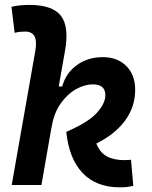

<svg xmlns="http://www.w3.org/2000/svg" viewBox="-20 -763 626 792"><path d="M475.1 9.8Q377 9.8 320.8 -49.3Q264.6 -108.4 253.4 -219.2Q345.2 -258.8 379.9 -297.9Q414.6 -336.9 414.6 -370.6Q414.6 -415 362.8 -415Q329.6 -415 293.9 -395.3Q258.3 -375.5 230.5 -336.4Q202.6 -297.4 192.9 -238.3V-240.2L150.9 0H28.3L125.5 -552.2Q132.8 -594.2 122.3 -613.5Q111.8 -632.8 83 -632.8Q72.3 -632.8 61.5 -631.6Q50.8 -630.4 40.5 -627.4L27.3 -734.9Q45.9 -739.3 64.5 -741Q83 -742.7 101.6 -742.7Q196.3 -742.7 231 -698.2Q265.6 -653.8 248.5 -555.2L222.2 -406.2H236.8Q251 -460.9 296.6 -494.1Q342.3 -527.3 403.8 -527.3Q464.4 -527.3 501 -490.7Q537.6 -454.1 537.6 -393.1Q537.6 -321.8 495.6 -265.1Q453.6 -208.5 377.4 -170.9Q392.1 -133.8 420.4 -118.2Q448.7 -102.5 492.7 -102.5Q502.4 -102.5 508.3 -103Q514.2 -103.5 520.5 -104L529.8 3.9Q517.6 6.3 504.9 8.1Q492.2 9.8 475.1 9.8Z"/></svg>

Font: Cascadia Mono NF SemiBold
Style: Italic
Weight: 600
Italic angle: -10°
Monospace: yes
Designer: Aaron Bell
Foundry: Saja Typeworks
Version: Version 2404.023; ttfautohint (v1.8.4)